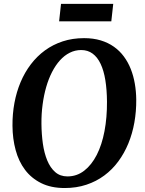

<svg xmlns="http://www.w3.org/2000/svg" viewBox="-20 -947 736 977"><path d="M290.5 -927.2H556.2L546.4 -838.4H280.8ZM309.1 9.8Q239.7 9.8 189.7 -15.1Q139.6 -40 107.4 -82.8Q75.2 -125.5 59.6 -183.3Q43.9 -241.2 43.5 -307.1Q43 -367.2 53.5 -423.6Q64 -480 85 -529.5Q106 -579.1 137.2 -620.1Q168.5 -661.1 209 -690.7Q249.5 -720.2 299.3 -736.6Q349.1 -752.9 407.7 -752.9Q454.6 -752.9 492.4 -741.5Q530.3 -730 559.6 -709.2Q588.9 -688.5 610.4 -659.4Q631.8 -630.4 645.5 -595.7Q659.2 -561 666 -521.5Q672.9 -481.9 673.3 -439.9Q673.8 -380.4 663.8 -324Q653.8 -267.6 633.3 -217.5Q612.8 -167.5 582 -125.7Q551.3 -84 510.7 -54Q470.2 -23.9 419.7 -7.1Q369.1 9.8 309.1 9.8ZM323.2 -49.3Q371.1 -49.3 408.7 -78.6Q446.3 -107.9 472.4 -158.9Q498.5 -210 511.7 -279.5Q524.9 -349.1 524.4 -429.7Q523.9 -490.2 516.1 -538.8Q508.3 -587.4 492.2 -621.6Q476.1 -655.8 451.4 -674.1Q426.8 -692.4 393.1 -692.4Q362.3 -692.4 335 -678.7Q307.6 -665 285.2 -640.1Q262.7 -615.2 244.9 -580.6Q227.1 -545.9 215.1 -504.2Q203.1 -462.4 196.8 -414.8Q190.4 -367.2 190.9 -316.4Q191.4 -263.7 198.2 -215.6Q205.1 -167.5 220.5 -130.4Q235.8 -93.3 261 -71.3Q286.1 -49.3 323.2 -49.3Z"/></svg>

Font: Merriweather Bold
Style: Italic
Weight: 700
Italic angle: -7°
Designer: Eben Sorkin ( eben@eyebytes.com )
Foundry: Eben Sorkin ( eben@eyebytes.com )
Version: Version 1.5; ttfautohint (v0.97) -l 13 -r 13 -G 200 -x 24 -f